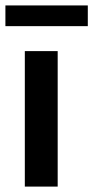

<svg xmlns="http://www.w3.org/2000/svg" viewBox="-61 -690 345 710"><path d="M263.7 -593.3V-669.9H-41V-593.3ZM152.3 0V-501H30.8V0Z"/></svg>

Font: Ride
Style: Bold
Weight: 700
Version: Version 3.000